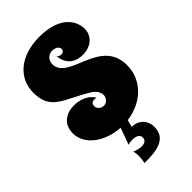

<svg xmlns="http://www.w3.org/2000/svg" viewBox="-249 -646 955 955"><g transform="rotate(-45 228.0 -169.0)"><path d="M325 146C325 99 293 66 245 66L255 28C360 15 446 -59 446 -168C446 -359 186 -318 186 -434C186 -466 212 -482 232 -482C263 -482 273 -465 273 -454C273 -446 267 -436 252 -436C247 -436 236 -437 230 -448C230 -431 239 -359 328 -359C381 -359 425 -392 425 -444C425 -505 376 -576 237 -576C100 -576 19 -501 19 -401C19 -274 103 -273 226 -197C247 -184 259 -162 259 -145C259 -126 243 -106 222 -106C204 -106 186 -120 186 -138C186 -155 195 -162 209 -162C214 -162 219 -161 224 -160C206 -194 161 -213 118 -213C60 -213 15 -182 15 -118C15 -37 100 24 203 30L171 118C182 114 194 113 205 113C223 113 247 121 247 142C247 163 230 170 212 170C201 170 171 165 163 157C167 168 168 182 168 194C168 210 166 224 163 238C232 238 325 236 325 146Z"/></g></svg>

Font: Spicy Rice
Style: Regular
Weight: 400
Designer: Astigmatic (AOETI)
Foundry: Astigmatic (AOETI)
Version: Version 1.000